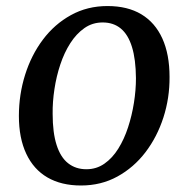

<svg xmlns="http://www.w3.org/2000/svg" viewBox="-20 -588 608 620"><path d="M327 -568.5Q392 -568.5 436.5 -541.8Q481 -515 504.2 -463.8Q527.5 -412.5 527.5 -339.5Q528 -272 507.8 -209Q487.5 -146 449.8 -96.5Q412 -47 359.2 -18Q306.5 11 241.5 11Q178 11 133.2 -15Q88.5 -41 64.8 -91.5Q41 -142 41 -213.5Q41 -282.5 61 -346.2Q81 -410 118.5 -460Q156 -510 209 -539.2Q262 -568.5 327 -568.5ZM311.5 -515.5Q278.5 -515.5 252.5 -497.2Q226.5 -479 207 -448.5Q187.5 -418 174.8 -379.8Q162 -341.5 155.8 -300.2Q149.5 -259 150 -220.5Q150 -159.5 162.8 -119.8Q175.5 -80 200 -60.8Q224.5 -41.5 259 -41.5Q291.5 -41.5 317.2 -59.5Q343 -77.5 362 -108Q381 -138.5 393.5 -176.8Q406 -215 412.5 -256Q419 -297 419 -335.5Q418.5 -396.5 406.2 -436.2Q394 -476 370.2 -495.8Q346.5 -515.5 311.5 -515.5Z"/></svg>

Font: Merriweather Light 18pt
Style: Italic
Weight: 400
Italic angle: -7.8°
Version: Version 2.101